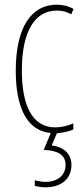

<svg xmlns="http://www.w3.org/2000/svg" viewBox="-20 -557 353 817"><path d="M284 145C284 100 255 69 200 62L222 10C246 8 273 3 292 -6V-32C267 -21 240 -15 215 -15C114 -15 73 -114 73 -257C73 -427 130 -512 222 -512C244 -512 265 -507 283 -496L293 -519C272 -531 248 -537 221 -537C113 -537 47 -440 47 -256C47 -101 94 0 196 9L166 81C220 83 259 98 259 145C259 192 221 217 174 217C161 217 142 214 128 210V234C143 238 162 240 174 240C242 240 284 203 284 145Z"/></svg>

Font: Noto Sans Malayalam ExtraCondensed Thin
Style: Regular
Weight: 100
Width: 2
Designer: Jelle Bosma - Monotype Design Team
Foundry: Monotype Imaging Inc.
Version: Version 2.104